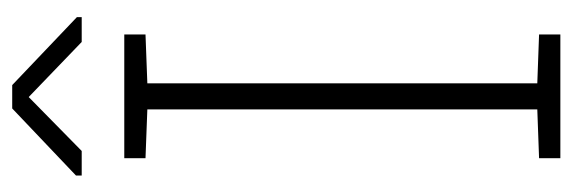

<svg xmlns="http://www.w3.org/2000/svg" viewBox="-330 -604 934 313"><g transform="rotate(-90 136.5 -447.0)"><path d="M35.6 0V-34.7L115.2 -37.6V-673.3L35.6 -676.3V-710.9H237.3V-676.3L157.7 -673.3V-37.6L237.3 -34.7V0ZM7.3 -780.3V-789.6L116.7 -893.6H154.8L265.6 -788.1V-780.3H225.1L135.3 -866.7L47.4 -780.3Z"/></g></svg>

Font: Roboto Slab ExtraLight
Style: Regular
Weight: 250
Designer: Google
Version: Version 2.000; ttfautohint (v1.8.1.43-b0c9)